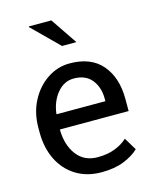

<svg xmlns="http://www.w3.org/2000/svg" viewBox="-116 -840 748 928"><g transform="rotate(-15 258.5 -376.0)"><path d="M276.9 10.3Q203.6 10.3 149.4 -23.2Q95.2 -56.6 65.7 -116.2Q36.1 -175.8 36.1 -253.9V-275.4Q36.1 -350.6 67.1 -409.9Q98.1 -469.2 149.7 -503.7Q201.2 -538.1 262.2 -538.1Q368.7 -538.1 423.6 -473.6Q478.5 -409.2 478.5 -301.8V-241.7H135.7L134.3 -239.3Q135.7 -163.1 172.9 -114Q210 -64.9 276.9 -64.9Q325.7 -64.9 362.5 -78.9Q399.4 -92.8 426.3 -117.2L463.9 -54.7Q435.5 -27.3 388.9 -8.5Q342.3 10.3 276.9 10.3ZM138.7 -316.9H382.3V-329.6Q382.3 -386.2 352.1 -424.3Q321.8 -462.4 262.2 -462.4Q213.9 -462.4 179.7 -421.6Q145.5 -380.9 137.7 -319.3ZM320.8 -628.9H249L117.7 -758.8L118.7 -761.7H231Z"/></g></svg>

Font: Roboto Slab
Style: Regular
Weight: 400
Designer: Google
Version: Version 2.000; ttfautohint (v1.8.1.43-b0c9)